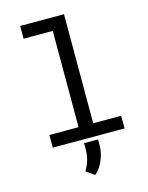

<svg xmlns="http://www.w3.org/2000/svg" viewBox="-140 -836 880 1143"><g transform="rotate(-15 300.0 -264.0)"><path d="M99.1 -750V-671.4H278.8V-78.1H99.1V0H541.5V-78.1H369.1V-750ZM372.1 56.6V22.5H286.1V58.1Q286.1 94.7 277.1 125.7Q268.1 156.7 250 187L301.3 222.2Q335.9 191.9 354 147.2Q372.1 102.5 372.1 56.6Z"/></g></svg>

Font: Roboto Mono
Style: Regular
Weight: 400
Monospace: yes
Designer: Google
Version: Version 3.000